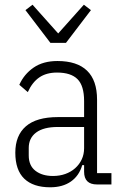

<svg xmlns="http://www.w3.org/2000/svg" viewBox="-20 -783 517 815"><path d="M392 0Q337 0 337 -54V-82H329Q316 -37 281 -12.5Q246 12 193 12Q121 12 83 -24.5Q45 -61 45 -135Q45 -208 90 -247Q135 -286 226 -286H337V-354Q337 -419 309 -447Q281 -475 222 -475Q177 -475 147 -454.5Q117 -434 98 -392L62 -423Q82 -468 122.5 -496Q163 -524 224 -524Q307 -524 349.5 -483Q392 -442 392 -360V-48H453V0ZM205 -36Q233 -36 257 -44.5Q281 -53 299 -69Q317 -85 327 -106.5Q337 -128 337 -154V-244H225Q165 -244 133.5 -220.5Q102 -197 102 -155V-123Q102 -80 130.5 -58Q159 -36 205 -36ZM194 -601 88 -740 118 -763 227 -641 336 -763 366 -740 260 -601Z"/></svg>

Font: IBM Plex Sans Cond Light
Style: Regular
Weight: 300
Width: 3
Designer: Mike Abbink, Paul van der Laan, Pieter van Rosmalen
Foundry: Bold Monday
Version: Version 1.3